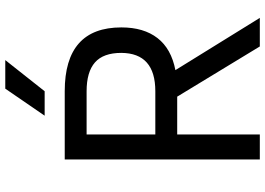

<svg xmlns="http://www.w3.org/2000/svg" viewBox="-162 -868 1029 746"><g transform="rotate(-90 353.0 -494.5)"><path d="M107 0ZM351 -321H204V0H107V-758H372Q620 -758 620 -538Q620 -451 578.5 -397.5Q537 -344 454 -328L657 0H546ZM204 -406H372Q520 -406 521 -538Q521 -608 484 -640.5Q447 -673 372 -673H204ZM382 -989H493L372 -836H277Z"/></g></svg>

Font: Biryani
Style: Regular
Weight: 400
Designer: Dan Reynolds and Mathieu Réguer
Foundry: Dan Reynolds and Mathieu Réguer
Version: Version 1.004; ttfautohint (v1.1) -l 5 -r 5 -G 72 -x 0 -D la